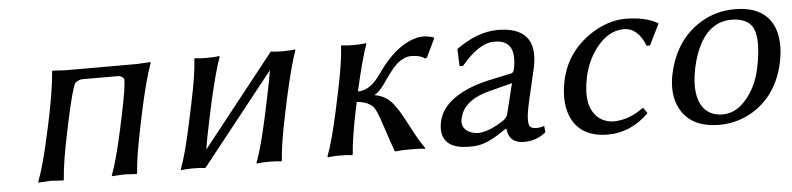

<svg xmlns="http://www.w3.org/2000/svg" viewBox="-35 -593 3124 757"><g transform="rotate(-5 1526.5 -214.5)"><path d="M521.5 -229 511.2 -179.2Q486.8 -63 482.9 0L480.5 2.9Q478.5 2.9 433.1 0Q433.1 0 383.3 2.9L382.8 0Q405.8 -61 431.2 -179.2L441.9 -229Q466.8 -346.7 464.8 -375Q456.1 -387.7 441.4 -388.2H299.3Q282.7 -387.2 270.5 -375Q256.8 -347.7 231.4 -229L221.2 -180.2Q197.3 -66.9 192.9 0L190.4 2.9Q188.5 2.9 142.1 0Q142.1 0 92.3 2.9L91.8 0Q117.7 -70.3 141.1 -180.2L151.9 -229Q179.7 -361.8 184.1 -429.2L186 -432.1Q188 -432.1 237.3 -429.2H521Q521 -429.2 573.7 -432.1L574.2 -429.2Q549.3 -360.8 521.5 -229Z M718.8 -250Q744.1 -369.1 747.1 -429.2L749.5 -432.1Q767.1 -429.2 796.9 -429.2Q826.7 -429.2 845.7 -432.1L847.2 -429.2Q827.1 -375 798.8 -250L783.7 -179.2Q768.6 -107.4 762.7 -69.3L1049.8 -432.1Q1067.4 -429.2 1097.2 -429.2Q1127 -429.2 1145.5 -432.1L1147 -429.2Q1127 -375 1099.1 -250L1084 -179.2Q1059.6 -63 1055.7 0L1053.2 2.9Q1035.6 0 1005.9 0Q976.1 0 957 2.9L955.6 0Q978.5 -61 1003.9 -179.2L1019 -250Q1033.7 -320.3 1040 -359.4L752.9 2.9Q735.4 0 705.6 0Q675.8 0 657.2 2.9L655.8 0Q678.7 -61 703.6 -179.2Z M1299.8 -250Q1325.2 -369.1 1327.6 -429.2L1330.1 -432.1Q1347.7 -429.2 1377.4 -429.2Q1407.2 -429.2 1426.3 -432.1L1427.7 -429.2Q1407.7 -375 1379.4 -250L1378.4 -245.1Q1421.9 -246.1 1456.5 -289.6Q1462.4 -296.9 1473.6 -312.5Q1493.7 -340.3 1505.9 -354Q1564.5 -420.4 1627.9 -436Q1641.1 -439.5 1653.8 -439Q1672.4 -438.5 1693.4 -432.1L1696.3 -428.2L1660.6 -354L1652.3 -352.1Q1636.2 -366.2 1597.2 -366.2Q1566.9 -365.2 1535.6 -335Q1519.5 -319.3 1482.9 -266.1Q1460 -234.4 1443.8 -227.1L1443.4 -225.1Q1487.3 -217.3 1513.7 -184.1Q1521.5 -173.8 1532.2 -158.2Q1546.4 -136.7 1585.4 -61.5Q1603.5 -27.8 1623.5 0L1620.6 2.9Q1606 0 1569.3 0Q1529.3 0 1502.9 2.9Q1495.1 -16.6 1463.4 -112.8Q1446.3 -164.6 1435.5 -177.7Q1414.6 -201.2 1370.1 -204.6L1364.7 -179.2Q1340.3 -63 1336.4 0L1334 2.9Q1316.4 0 1286.6 0Q1256.8 0 1237.8 2.9L1236.3 0Q1259.3 -61 1284.7 -179.2Z M1986.3 -225.1 1896.5 -202.1Q1800.8 -177.7 1780.3 -117.2Q1777.8 -109.4 1775.9 -102.1Q1768.6 -67.4 1800.3 -49.8Q1816.4 -41.5 1836.9 -41Q1877.4 -41.5 1937.5 -80.1Q1953.6 -91.8 1957 -106ZM1948.7 -47.9H1944.8Q1877 1 1831.1 7.8Q1814.9 10.3 1796.4 9.8Q1699.2 9.8 1691.4 -59.6Q1689.9 -77.6 1694.3 -98.1Q1710.4 -173.3 1812 -217.8Q1848.6 -233.4 1891.1 -243.2L1988.8 -264.2Q1995.6 -268.1 1998 -275.9Q2021.5 -387.2 1942.9 -393.6Q1935.5 -394 1927.2 -394Q1869.6 -393.1 1799.3 -309.1L1786.1 -310.1L1783.7 -377L1787.6 -380.9Q1869.6 -438.5 1946.8 -439Q2107.9 -439 2078.6 -284.2Q2077.6 -279.8 2077.1 -276.9Q2076.2 -272.5 2066.4 -231Q2045.9 -144.5 2042.5 -126Q2029.8 -63.5 2042.5 -47.9Q2049.8 -40.5 2070.3 -40.5Q2083 -41 2098.1 -45.9L2100.6 -21Q2064 9.8 2014.2 9.8Q1957.5 9.8 1949.7 -41Q1949.2 -44.9 1948.7 -47.9Z M2444.3 -398.9Q2379.9 -398.9 2329.6 -330.6Q2296.4 -284.7 2282.7 -223.1Q2257.8 -105.5 2314.9 -59.6Q2339.8 -40.5 2374 -40Q2434.6 -41 2489.7 -82H2493.7L2508.3 -61Q2437 9.8 2346.2 9.8Q2235.8 9.8 2199.7 -76.7Q2176.3 -135.3 2193.8 -217.8Q2217.3 -328.1 2314.9 -393.6Q2383.3 -438.5 2453.6 -439Q2532.2 -438.5 2580.6 -411.1L2582 -408.2L2541.5 -326.2L2528.3 -325.2Q2500 -397.9 2444.3 -398.9Z M2619.6 -205.1Q2647.9 -337.9 2749 -400.9Q2811 -439 2885.3 -439Q3015.1 -439 3045.4 -337.9Q3060.5 -285.2 3045.4 -213.9Q3019 -89.8 2922.9 -28.8Q2860.8 9.8 2786.1 9.8Q2671.9 9.8 2630.4 -73.7Q2604 -129.9 2619.6 -205.1ZM2870.1 -398.9Q2768.1 -398.9 2723.6 -267.6Q2716.3 -245.6 2711.4 -222.2Q2688.5 -113.8 2729.5 -61.5Q2755.9 -30.3 2803.2 -29.8Q2867.2 -29.8 2915 -102.1Q2942.4 -144 2953.6 -195.8Q2982.4 -332 2943.8 -373.5Q2919.4 -398.4 2870.1 -398.9Z"/></g></svg>

Font: Linux Biolinum Slanted O
Style: Slanted
Weight: 400
Designer: Philipp H. Poll
Foundry: Philipp H. Poll
Version: Version 1.0.4